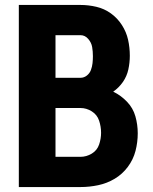

<svg xmlns="http://www.w3.org/2000/svg" viewBox="-20 -755 616 775"><path d="M56 0H305Q341 0 376.5 -7.5Q412 -15 443 -33.5Q474 -52 496 -81.5Q518 -111 527 -146Q536 -181 536 -217Q536 -252 526.5 -285.5Q517 -319 492.5 -344.5Q468 -370 437 -385Q460 -401 476 -424Q492 -447 498 -474.5Q504 -502 504 -530Q504 -563 497 -594.5Q490 -626 472 -654Q454 -682 427.5 -701Q401 -720 369 -727.5Q337 -735 305 -735H56ZM204 -441V-613H305Q323 -613 336 -598Q349 -583 352 -565Q355 -547 355 -528Q355 -514 353.5 -500Q352 -486 347 -472.5Q342 -459 330.5 -450Q319 -441 305 -441ZM204 -122V-319H305Q329 -319 350.5 -305.5Q372 -292 380 -268Q388 -244 388 -219Q388 -195 380 -171.5Q372 -148 350.5 -135Q329 -122 305 -122Z"/></svg>

Font: Iosevka Sparkle Heavy
Style: Regular
Weight: 900
Designer: Belleve Invis
Foundry: Belleve Invis
Version: Version 4.5.0; ttfautohint (v1.8.3)